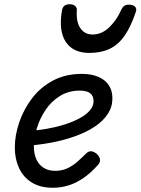

<svg xmlns="http://www.w3.org/2000/svg" viewBox="-20 -868 664 907"><path d="M230 19Q170 19 130 -6Q90 -31 70 -74Q50 -117 50 -171Q50 -228 70.5 -289Q91 -350 130.5 -402.5Q170 -455 229.5 -487Q289 -519 367 -519Q412 -519 444.5 -505Q477 -491 494 -465.5Q511 -440 511 -403Q511 -363 489 -329.5Q467 -296 428 -270Q389 -244 336.5 -225Q284 -206 223.5 -194.5Q163 -183 99 -179L115 -250Q159 -252 203.5 -260Q248 -268 287 -280.5Q326 -293 356.5 -309.5Q387 -326 404.5 -346.5Q422 -367 422 -390Q422 -415 406 -427.5Q390 -440 357 -440Q304 -440 263 -414.5Q222 -389 195 -348.5Q168 -308 154 -262Q140 -216 140 -176Q140 -141 152 -115Q164 -89 186.5 -75Q209 -61 241 -61Q271 -61 296 -72Q321 -83 343 -102Q365 -121 387 -143Q400 -156 414 -153Q428 -150 439 -139Q451 -127 452.5 -114Q454 -101 442 -88Q407 -49 372 -25.5Q337 -2 301.5 8.5Q266 19 230 19ZM402 -618Q325 -618 290.5 -670.5Q256 -723 273 -820Q276 -835 285 -841.5Q294 -848 309 -848Q325 -848 334.5 -840Q344 -832 343 -820Q339 -765 359.5 -735Q380 -705 417 -705Q461 -705 496 -739Q531 -773 550 -816Q558 -834 566.5 -840Q575 -846 589 -846Q608 -846 617.5 -837Q627 -828 622 -813Q598 -741 568 -698.5Q538 -656 497.5 -637Q457 -618 402 -618Z"/></svg>

Font: Playwrite CZ
Style: Regular
Weight: 400
Designer: Veronika Burian, José Scaglione
Foundry: TypeTogether
Version: Version 1.002